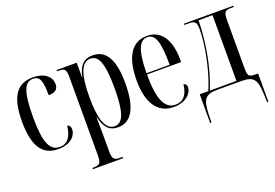

<svg xmlns="http://www.w3.org/2000/svg" viewBox="-105 -856 2007 1400"><g transform="rotate(-20 898.5 -156.5)"><path d="M223 10C330 10 367 -50 367 -92C367 -110 360 -124 342 -129C332 -44 298 -1 240 -1C165 -1 129 -69 129 -269C129 -480 162 -535 224 -535C275 -535 291 -498 291 -383C348 -383 366 -408 366 -442C366 -496 323 -545 225 -545C116 -545 42 -481 42 -268C42 -57 116 10 223 10Z M409 234H644V224H628C577 224 565 213 565 146V27C565 -21 565 -65 564 -113H566C584 -32 619 10 688 10C788 10 846 -78 846 -274C846 -464 791 -547 690 -547C619 -547 583 -506 566 -422H564V-536H408V-526H417C464 -526 478 -520 478 -457V146C478 213 467 224 414 224H409ZM667 -6C593 -6 565 -106 565 -268C565 -444 598 -530 667 -530C731 -530 760 -458 760 -267C760 -90 735 -6 667 -6Z M1120 10C1220 10 1266 -49 1266 -92C1266 -108 1257 -119 1242 -123C1232 -39 1196 -2 1138 -2C1058 -2 1016 -79 1016 -280H1281V-298C1281 -454 1220 -545 1111 -545C996 -545 930 -451 930 -263C930 -90 996 10 1120 10ZM1196 -290H1016C1018 -465 1048 -535 1111 -535C1174 -535 1195 -463 1196 -290Z M1328 210H1338L1340 141C1344 26 1370 0 1464 0H1644C1741 0 1764 30 1768 147L1770 210H1780V-10H1759C1707 -10 1700 -21 1700 -83V-451C1700 -514 1709 -526 1758 -526H1779V-536H1396V-526H1432C1477 -526 1490 -515 1490 -458C1490 -397 1480 -315 1463 -235C1446 -157 1423 -78 1395 -13H1328ZM1407 -13C1466 -161 1500 -330 1505 -523H1613V-13Z"/></g></svg>

Font: Noto Serif Display ExtraCondensed
Style: Regular
Weight: 400
Width: 2
Designer: Monotype Design Team
Foundry: Monotype Imaging Inc.
Version: Version 2.009